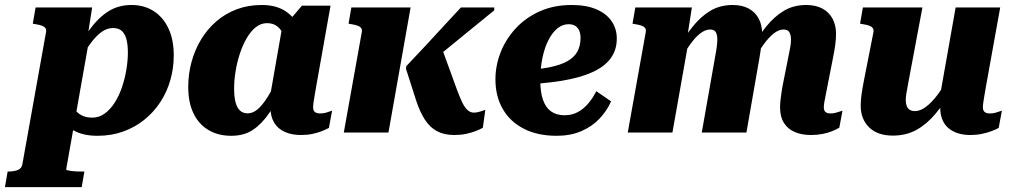

<svg xmlns="http://www.w3.org/2000/svg" viewBox="-89 -542 4139 785"><path d="M-68.8 223 -57.8 159.4H-56.8Q-33.6 159.4 -17.3 153.5Q-1 147.6 2.4 129.8L99 -409.6Q101.4 -420.4 96.9 -426.8Q92.4 -433.2 82.2 -437Q72 -440.8 56 -443.2L45 -445.2L56.6 -511.6H287.8L265.8 -371.4L278.6 -397.6L181.6 150.2Q181.6 152.6 187.3 154.3Q193 156 202.6 157.2Q212.2 158.4 223.3 158.9Q234.4 159.4 243.2 159.4H256L245 223ZM117.8 -135.2 197.6 -151Q200.2 -123.8 211.2 -103.6Q222.2 -83.4 241.5 -72.2Q260.8 -61 287.8 -61Q315.8 -61 338.9 -77.6Q362 -94.2 379.9 -122.3Q397.8 -150.4 409.6 -185.2Q421.4 -220 427.6 -256.8Q433.8 -293.6 433.8 -327.4Q433.8 -362 427.1 -384.3Q420.4 -406.6 407.3 -417Q394.2 -427.4 373 -427.4Q348.6 -427.4 326.2 -411.3Q303.8 -395.2 281 -364.3Q258.2 -333.4 232.6 -288L210 -312.2Q244.4 -376 278.9 -423Q313.4 -470 354.3 -495.8Q395.2 -521.6 448.8 -521.6Q499.4 -521.6 538.2 -497.4Q577 -473.2 599.2 -427Q621.4 -380.8 621.4 -315Q621.4 -263 607.4 -214.3Q593.4 -165.6 566.3 -124.3Q539.2 -83 500.9 -52.2Q462.6 -21.4 414.5 -4.1Q366.4 13.2 309.4 13.2Q251.8 13.2 212.3 -8.3Q172.8 -29.8 150 -63.7Q127.2 -97.6 117.8 -135.2Z M1163.2 -313.4 1083.8 -334.2Q1082.2 -368.8 1072.5 -394.1Q1062.8 -419.4 1045.6 -433.4Q1028.4 -447.4 1003 -447.4Q977.4 -447.4 956.5 -430.5Q935.6 -413.6 919.2 -385.2Q902.8 -356.8 891.4 -321.8Q880 -286.8 874.1 -250.1Q868.2 -213.4 868.2 -180.8Q868.2 -144.8 874.4 -122.4Q880.6 -100 893 -89.3Q905.4 -78.6 923.2 -78.6Q944.8 -78.6 964.1 -94.9Q983.4 -111.2 1004 -143.6Q1024.6 -176 1047.2 -222.8L1077.2 -193.6Q1044.6 -128.4 1013.5 -82.3Q982.4 -36.2 945.7 -11.5Q909 13.2 857 13.2Q802.8 13.2 763.1 -10.5Q723.4 -34.2 702 -78.7Q680.6 -123.2 680.6 -186Q680.6 -239 694 -288.4Q707.4 -337.8 732.9 -380.2Q758.4 -422.6 795.2 -454.5Q832 -486.4 878.8 -504Q925.6 -521.6 981 -521.6Q1043 -521.6 1082.4 -493.5Q1121.8 -465.4 1141.7 -418.6Q1161.6 -371.8 1163.2 -313.4ZM1262.4 -518.8 1204.6 -193.4Q1201 -171.8 1197.9 -154.5Q1194.8 -137.2 1193 -124.1Q1191.2 -111 1191.2 -102.8Q1191.2 -89.8 1198.6 -84Q1206 -78.2 1218.4 -78.2Q1236 -78.2 1249.9 -83.3Q1263.8 -88.4 1268.8 -89.6L1255.8 -19Q1245.2 -13.2 1227.9 -6.2Q1210.6 0.8 1188.7 5.4Q1166.8 10 1141.4 10Q1103.6 10 1075.3 -2.7Q1047 -15.4 1031.8 -40.8Q1016.6 -66.2 1016.6 -104.6Q1016.6 -112 1017.4 -120.1Q1018.2 -128.2 1020.2 -141.2L1008.6 -110.8L1066 -438.8L1074.4 -435.4L1145.4 -518.8Z M1776.6 -182.6 1715.6 -350.4 1640 -263.2Q1688.8 -301.6 1737.6 -341.4Q1786.4 -381.2 1835.3 -421.2Q1884.2 -461.2 1931.8 -499.8V-511.6H1795.6Q1758.8 -472.2 1721.4 -431.6Q1684 -391 1646.8 -350.8Q1609.6 -310.6 1572 -271.4L1571 -260.4L1612.4 -131.2Q1627.4 -85 1647.9 -53.2Q1668.4 -21.4 1697.6 -5.7Q1726.8 10 1768.8 10Q1794.2 10 1816.6 5.3Q1839 0.6 1857 -6.5Q1875 -13.6 1885.2 -19.8L1895.2 -92.8Q1891 -91.6 1876.6 -86.6Q1862.2 -81.6 1847.6 -81.6Q1834.8 -81.6 1823.2 -91.4Q1811.6 -101.2 1800.8 -123.5Q1790 -145.8 1776.6 -182.6ZM1316.6 0H1499.2L1589.8 -511.6H1347.6L1336 -445.2L1347 -443.2Q1363 -440.8 1373.2 -437Q1383.4 -433.2 1387.9 -426.8Q1392.4 -420.4 1390 -409.6Z M2187 13.2Q2109 13.2 2052.9 -15.5Q1996.8 -44.2 1966.7 -96.2Q1936.6 -148.2 1936.6 -217.6Q1936.6 -274.2 1958 -328.5Q1979.4 -382.8 2020 -426.5Q2060.6 -470.2 2118.3 -495.9Q2176 -521.6 2248.2 -521.6Q2308.4 -521.6 2349.5 -503.9Q2390.6 -486.2 2411.7 -455.2Q2432.8 -424.2 2432.8 -384.4Q2432.8 -337.8 2407.7 -303.5Q2382.6 -269.2 2332.1 -246.5Q2281.6 -223.8 2206.3 -211.5Q2131 -199.2 2030.6 -195.6L2040.4 -255Q2108.2 -257.2 2155 -266.4Q2201.8 -275.6 2230.3 -291.6Q2258.8 -307.6 2271.7 -331.3Q2284.6 -355 2284.6 -386.8Q2284.6 -404 2279.2 -416.6Q2273.8 -429.2 2263.1 -436.1Q2252.4 -443 2235.4 -443Q2211.4 -443 2190.7 -426.5Q2170 -410 2154.2 -379.8Q2138.4 -349.6 2129.2 -307.4Q2120 -265.2 2120 -212.8Q2120 -165 2131.2 -133.4Q2142.4 -101.8 2164.4 -86.3Q2186.4 -70.8 2219 -70.8Q2249.4 -70.8 2273.3 -83.7Q2297.2 -96.6 2316 -118.8Q2334.8 -141 2349 -169.2L2409.4 -127.6Q2392.2 -88.4 2361.5 -56.3Q2330.8 -24.2 2287 -5.5Q2243.2 13.2 2187 13.2Z M2477.6 0H2660.2L2729.8 -392.8L2719 -378.2L2739.8 -511.6H2508.6L2497 -445.2L2508 -443.2Q2524 -440.8 2534.2 -437Q2544.4 -433.2 2548.9 -426.8Q2553.4 -420.4 2551 -409.6ZM3294.6 -192.8 3315.4 -298.6Q3322.8 -334.6 3326 -359.2Q3329.2 -383.8 3329.2 -402.8Q3329.2 -439.2 3314.8 -465.8Q3300.4 -492.4 3273.3 -507Q3246.2 -521.6 3207.2 -521.6Q3155.8 -521.6 3116 -497.9Q3076.2 -474.2 3042.5 -432Q3008.8 -389.8 2976 -333.6L2989.8 -288.8Q3011 -329.4 3032.2 -359Q3053.4 -388.6 3074.2 -405Q3095 -421.4 3114.8 -421.4Q3131.8 -421.4 3138.4 -410.1Q3145 -398.8 3145 -380Q3145 -367.4 3142.5 -351.8Q3140 -336.2 3135 -313.2L3116 -218Q3110 -189 3106.7 -167.7Q3103.4 -146.4 3101.9 -131.1Q3100.4 -115.8 3100.4 -102.2Q3100.4 -64.2 3116.3 -39.2Q3132.2 -14.2 3160.7 -2.1Q3189.2 10 3226.4 10Q3251.8 10 3273.8 5.7Q3295.8 1.4 3313.6 -5.9Q3331.4 -13.2 3342.6 -20.2L3355.6 -89.6Q3353 -88.8 3345 -86.2Q3337 -83.6 3327.4 -80.9Q3317.8 -78.2 3307 -78.2Q3293.4 -78.2 3286.3 -84Q3279.2 -89.8 3279.2 -102.8Q3279.2 -111.4 3281.3 -124Q3283.4 -136.6 3287 -153.9Q3290.6 -171.2 3294.6 -192.8ZM2780.2 0H2962.8L3015 -299.2Q3018.2 -317.2 3020.3 -332.1Q3022.4 -347 3024 -359.5Q3025.6 -372 3026.4 -382.4Q3027.2 -392.8 3027.2 -402.8Q3027.2 -439.2 3013.1 -465.8Q2999 -492.4 2972.1 -507Q2945.2 -521.6 2906.2 -521.6Q2855.2 -521.6 2815.4 -497.9Q2775.6 -474.2 2742.1 -432Q2708.6 -389.8 2675.8 -333.6L2689.6 -288.8Q2710.8 -329.4 2731.7 -359Q2752.6 -388.6 2773.5 -405Q2794.4 -421.4 2814.2 -421.4Q2831.2 -421.4 2837.5 -410.7Q2843.8 -400 2843.8 -381.2Q2843.8 -369.8 2841.8 -353Q2839.8 -336.2 2835.4 -313.2Z M3623.6 -198.4Q3619.6 -175.8 3616.9 -160.6Q3614.2 -145.4 3614.2 -132.8Q3614.2 -119.2 3618.1 -108.9Q3622 -98.6 3630.2 -93.2Q3638.4 -87.8 3652.6 -87.8Q3673.2 -87.8 3696.4 -105Q3719.6 -122.2 3743.3 -153.3Q3767 -184.4 3788.8 -227L3805 -176.2Q3771.6 -119.8 3736.2 -77.3Q3700.8 -34.8 3658.4 -11.2Q3616 12.4 3561.4 12.4Q3498.8 12.4 3464.4 -21.3Q3430 -55 3430 -110Q3430 -129.4 3433.1 -153.2Q3436.2 -177 3443.2 -213L3481.8 -408.8Q3484.2 -420 3479.7 -426.6Q3475.2 -433.2 3465 -437Q3454.8 -440.8 3438.8 -443.2L3427.4 -445.2L3439 -511.6H3682.4ZM3943 -193.4Q3939.4 -171.8 3936.3 -154.5Q3933.2 -137.2 3931.4 -124.1Q3929.6 -111 3929.6 -102.8Q3929.6 -90.4 3936.7 -84.3Q3943.8 -78.2 3958 -78.2Q3973.8 -78.2 3988 -83.3Q4002.2 -88.4 4007.2 -89.6L3994.2 -19Q3983 -12.6 3965.1 -5.9Q3947.2 0.8 3925.3 5.4Q3903.4 10 3878.6 10Q3821.6 10 3788.3 -18.6Q3755 -47.2 3755 -104.6Q3755 -109.4 3755.4 -114.1Q3755.8 -118.8 3756.6 -124.1Q3757.4 -129.4 3758.6 -135.6L3748.6 -118.8L3818.2 -511.6H4000.4Z"/></svg>

Font: Roboto Serif 20pt
Style: Italic
Weight: 400
Italic angle: -10°
Designer: Greg Gazdowicz
Foundry: Commercial Type
Version: Version 1.008